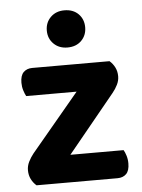

<svg xmlns="http://www.w3.org/2000/svg" viewBox="-51 -742 581 783"><g transform="rotate(-5 239.0 -350.5)"><path d="M123.5 0H66.7Q53.3 -11.7 45.2 -27.9Q37.2 -44.2 37.2 -64.1Q37.2 -81.8 45.5 -98.7Q53.9 -115.6 65.8 -130.5L356.5 -478.3H407.4Q421.1 -466.4 429.1 -450.3Q437.2 -434.2 437.2 -413.9Q437.2 -396.5 429 -379.8Q420.8 -363 408.2 -347.8ZM378.6 -478.3V-366.2H56.4Q51.3 -375.4 46.5 -390.5Q41.8 -405.5 41.8 -421.9Q41.8 -451.7 55.4 -465Q69.1 -478.3 90.9 -478.3ZM105.3 0V-111.9H433Q438.2 -103.6 442.9 -88.7Q447.7 -73.8 447.7 -56.4Q447.7 -26.9 434.4 -13.5Q421.1 0 398.3 0ZM320.6 -624.8Q320.6 -592.1 299 -570.4Q277.4 -548.8 241.9 -548.8Q207.4 -548.8 185.5 -570.4Q163.5 -592.1 163.5 -624.8Q163.5 -657.7 185.4 -679.4Q207.3 -701 241.7 -701Q277.7 -701 299.2 -679.4Q320.6 -657.7 320.6 -624.8Z"/></g></svg>

Font: Baloo Bhaina 2
Style: Regular
Weight: 400
Designer: Yesha Goshar, Manish Minz, Shuchita Grover and Ek Type
Foundry: Ek Type
Version: Version 1.700